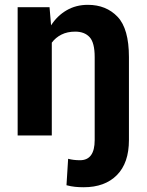

<svg xmlns="http://www.w3.org/2000/svg" viewBox="-20 -558 604 791"><path d="M511.2 19Q511.2 113.3 461.7 163.3Q412.1 213.4 324.7 213.4Q306.2 213.4 289.3 211.7Q272.5 210 253.9 205.1L260.7 96.2Q282.7 102.1 309.6 102.1Q370.1 102.1 370.1 19V-322.8Q370.1 -382.3 349.1 -405Q328.1 -427.7 290 -427.7Q257.3 -427.7 233.2 -415.5Q209 -403.3 193.4 -382.3V0H52.7V-528.3H184.1L190.4 -453.6Q215.8 -493.2 254.4 -515.6Q293 -538.1 341.8 -538.1Q417.5 -538.1 464.4 -488.8Q511.2 -439.5 511.2 -322.8Z"/></svg>

Font: Vazirmatn RD
Style: Bold
Weight: 700
Designer: Saber Rastikerdar
Foundry: Saber Rastikerdar
Version: Version 32.102